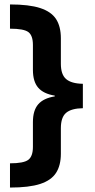

<svg xmlns="http://www.w3.org/2000/svg" viewBox="-20 -695 430 865"><path d="M25 150V40.8Q86.7 40.8 107.5 25Q128.3 9.2 128.3 -33.3V-145Q128.3 -197.5 152.1 -225Q175.8 -252.5 226.7 -260.8V-264.2Q175.8 -272.5 152.1 -300Q128.3 -327.5 128.3 -380V-492.5Q128.3 -535 107.9 -550.4Q87.5 -565.8 25 -565.8V-675Q110.8 -675 160.8 -658.8Q210.8 -642.5 232.5 -609.2Q254.2 -575.8 254.2 -522.5V-407.5Q254.2 -359.2 277.9 -338.8Q301.7 -318.3 353.3 -317.5V-207.5Q301.7 -206.7 277.9 -186.7Q254.2 -166.7 254.2 -117.5V-2.5Q254.2 50 232.5 83.8Q210.8 117.5 160.8 133.8Q110.8 150 25 150Z"/></svg>

Font: Funnel Display
Style: Bold
Weight: 700
Designer: NORD ID, Kristian Moeller
Foundry: Dicotype
Version: Version 1.000